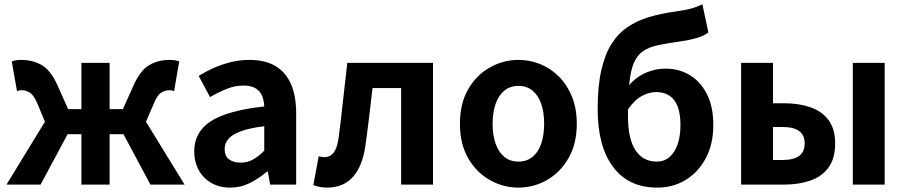

<svg xmlns="http://www.w3.org/2000/svg" viewBox="-20 -849 4168 883"><path d="M9.9 0 186.6 -289.1 152.3 -372.1Q136 -410.9 117.9 -422.5Q99.9 -434.1 78.6 -434.1Q72.9 -434.1 68 -433Q63.2 -431.8 58.2 -429.8L34.1 -566.4Q51.9 -573.5 76.6 -573.5Q132 -573.5 173 -549.1Q214 -524.6 244.9 -455.6L293.3 -347.2H354.4V-559.8H484.1V-347.2H545.2L593.9 -455.6Q624.6 -524.6 665.3 -549.1Q706 -573.5 761.9 -573.5Q786.8 -573.5 804.2 -566.4L780.6 -429.8Q775.6 -431.8 770.8 -433Q765.9 -434.1 759.9 -434.1Q738.9 -434.1 720.8 -422.5Q702.6 -410.9 687.1 -372.1L651.2 -289.1L828.9 0H671.7L547.9 -231.7H484.1V0H354.4V-231.7H290.9L166.6 0Z M1038.4 13.8Q988.9 13.8 951.6 -7.9Q914.4 -29.5 893.8 -67.2Q873.2 -105 873.2 -152.6Q873.2 -242.2 949.9 -291.6Q1026.7 -341 1195.3 -359.4Q1194.2 -386.8 1185.1 -408.6Q1176 -430.4 1155.4 -442.9Q1134.8 -455.5 1100.1 -455.5Q1061.3 -455.5 1023.3 -440.5Q985.3 -425.6 946 -402.4L893.7 -500.1Q927.1 -520.7 964.2 -537.1Q1001.3 -553.4 1042.3 -563.5Q1083.3 -573.5 1127.1 -573.5Q1198.4 -573.5 1246 -545.7Q1293.6 -517.8 1317.9 -463Q1342.1 -408.3 1342.1 -327V0H1222.4L1211.9 -59.9H1207.4Q1171.3 -28.4 1129 -7.3Q1086.8 13.8 1038.4 13.8ZM1086.7 -101.1Q1118.1 -101.1 1143.6 -115.4Q1169.1 -129.7 1195.3 -155.8V-268.4Q1127.4 -260.3 1087.2 -245.2Q1047 -230.1 1030.1 -209.7Q1013.1 -189.3 1013.1 -163.8Q1013.1 -130.8 1033.7 -116Q1054.3 -101.1 1086.7 -101.1Z M1483.5 13.8Q1465.3 13.8 1450.6 10.7Q1436 7.7 1421 2.3L1445.6 -130.2Q1452.1 -129.2 1458.7 -127.7Q1465.3 -126.2 1473 -126.2Q1498.2 -126.2 1514.8 -147.7Q1531.4 -169.2 1537.9 -218.9Q1548.9 -303.9 1557.9 -389.5Q1567 -475 1577.2 -559.8H1971.4V0H1824.7V-444.1H1693.3Q1685.7 -377.8 1677.7 -311.5Q1669.8 -245.1 1660.4 -178.6Q1647.2 -85.4 1603.4 -35.8Q1559.5 13.8 1483.5 13.8Z M2364.3 13.8Q2294.3 13.8 2232.6 -21.1Q2170.9 -55.9 2133 -121.7Q2095.2 -187.5 2095.2 -279.9Q2095.2 -372.8 2133 -438.4Q2170.9 -503.9 2232.6 -538.7Q2294.3 -573.5 2364.3 -573.5Q2416.7 -573.5 2465.1 -553.9Q2513.4 -534.2 2551 -496.4Q2588.6 -458.5 2610.6 -404.2Q2632.6 -349.8 2632.6 -279.9Q2632.6 -187.5 2594.6 -121.7Q2556.7 -55.9 2495.5 -21.1Q2434.3 13.8 2364.3 13.8ZM2364.3 -105.8Q2402.3 -105.8 2428.9 -127.3Q2455.5 -148.9 2469 -188.2Q2482.5 -227.4 2482.5 -279.9Q2482.5 -332.7 2469 -371.7Q2455.5 -410.7 2428.9 -432.3Q2402.3 -454 2364.3 -454Q2326.2 -454 2299.7 -432.3Q2273.1 -410.7 2259.3 -371.7Q2245.5 -332.7 2245.5 -279.9Q2245.5 -227.4 2259.3 -188.2Q2273.1 -148.9 2299.7 -127.3Q2326.2 -105.8 2364.3 -105.8Z M3002.5 13.8Q2871 13.8 2799.8 -81Q2728.6 -175.8 2728.6 -346.9Q2728.6 -451.4 2745.1 -524.7Q2761.5 -598 2792.1 -646.7Q2822.8 -695.3 2866.3 -724.6Q2909.8 -753.9 2964 -770.3Q3018.2 -786.6 3080.8 -795.1Q3114.3 -800.1 3136.3 -804.5Q3158.3 -808.8 3175.7 -815Q3193 -821.2 3210.3 -829L3237.8 -699.9Q3216.1 -683 3182 -673.5Q3147.9 -664 3111.4 -659Q3050.6 -650.6 3008.4 -641.7Q2966.1 -632.8 2938.7 -614.6Q2911.3 -596.5 2895.9 -561.5Q2880.4 -526.4 2874.3 -466.3Q2868.1 -406.2 2868.1 -313.1Q2868.1 -210.5 2902.5 -158.2Q2936.9 -105.8 3000.2 -105.8Q3034.8 -105.8 3059 -126.7Q3083.2 -147.5 3096.3 -185.4Q3109.4 -223.2 3109.4 -273.4Q3109.4 -325.8 3096.3 -359.6Q3083.2 -393.4 3058.2 -409.5Q3033.2 -425.6 2998.2 -425.6Q2966.8 -425.6 2932.9 -408.2Q2899.1 -390.8 2867.7 -345.7L2861.5 -441.9Q2893.5 -487 2941.2 -510.1Q2988.8 -533.3 3041.7 -533.3Q3102.7 -533.3 3152.1 -503.7Q3201.5 -474.2 3231 -416.2Q3260.5 -358.3 3260.5 -273.4Q3260.5 -187.4 3226.5 -122.6Q3192.5 -57.9 3134.3 -22.1Q3076.1 13.8 3002.5 13.8Z M3388.3 0V-559.8H3535V-374.2H3585.5Q3653 -374.2 3706.4 -355.9Q3759.7 -337.6 3790.2 -297Q3820.8 -256.4 3820.8 -189Q3820.8 -120 3790.2 -78.4Q3759.7 -36.8 3706.4 -18.4Q3653 0 3585.5 0ZM3535 -113.3H3577.7Q3630.1 -113.3 3655.3 -131.9Q3680.6 -150.5 3680.6 -189.8Q3680.6 -227.5 3655.3 -246.2Q3630.1 -265 3577.7 -265H3535ZM3902 0V-559.8H4048.6V0Z"/></svg>

Font: Noto Sans SC Thin
Style: Regular
Weight: 100
Designer: Ryoko NISHIZUKA 西塚涼子 (kana, bopomofo & ideographs); Paul D. Hunt (Latin, Greek & Cyrillic); Sandoll Communications 산돌커뮤니
Foundry: Adobe
Version: Version 2.004-H2;hotconv 1.0.118;makeotfexe 2.5.65603